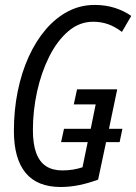

<svg xmlns="http://www.w3.org/2000/svg" viewBox="-20 -745 550 775"><path d="M225.6 9.8Q129.9 9.8 83 -47.6Q36.1 -105 36.1 -216.8Q36.1 -300.3 51.5 -376.2Q66.9 -452.1 95.7 -515.6Q124.5 -579.1 164.8 -626.2Q205.1 -673.3 254.9 -699.2Q304.7 -725.1 362.3 -725.1Q406.7 -725.1 444.3 -712.9Q481.9 -700.7 509.8 -680.7L472.2 -616.2Q443.8 -637.7 415.8 -647.5Q387.7 -657.2 356 -657.2Q300.3 -657.2 255.4 -618.7Q210.4 -580.1 178.5 -516.1Q146.5 -452.1 129.6 -375Q112.8 -297.9 112.8 -220.7Q112.8 -163.6 126.2 -127.4Q139.6 -91.3 166 -74.2Q192.4 -57.1 231.9 -57.1Q253.9 -57.1 273.9 -60.3Q293.9 -63.5 313 -69.8L334 -171.4H226.6L238.3 -225.1H346.2L366.2 -323.7H277.8L291 -384.3H453.1L419.9 -225.1H474.1L462.9 -171.4H408.2L376 -20Q338.4 -5.9 300 2Q261.7 9.8 225.6 9.8Z"/></svg>

Font: Open Sans Condensed
Style: Italic
Weight: 400
Width: 3
Italic angle: -12°
Designer: Monotype Design Team
Foundry: Monotype Imaging Inc.
Version: Version 3.000